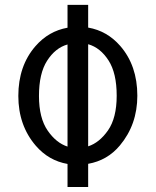

<svg xmlns="http://www.w3.org/2000/svg" viewBox="-20 -752 626 772"><path d="M251.5 0V-92.8Q175.8 -106 124 -166Q53.7 -247.6 53.7 -366.2Q53.7 -487.3 122.6 -566.4Q175.3 -627 251.5 -640.6V-732.4H334.5V-641.1Q410.6 -627.9 463.4 -567.4Q532.2 -488.3 532.2 -367.2Q532.2 -251 461.9 -167Q411.6 -106.9 334.5 -93.3V0ZM334.5 -163.6Q379.4 -178.2 414.1 -227.5Q449.2 -277.8 449.2 -367.2Q449.2 -458 416.5 -508.8Q383.3 -560.5 334.5 -574.2ZM251.5 -162.6V-573.2Q202.6 -559.6 169.4 -507.8Q136.7 -457 136.7 -366.2Q136.7 -277.3 171.9 -226.6Q206.1 -177.2 251.5 -162.6Z"/></svg>

Font: Consola Mono
Style: Book
Weight: 400
Monospace: yes
Designer: Wojciech Kalinowski "wmk69" (wmk69@o2.pl)
Foundry: Wojciech Kalinowski "wmk69" (wmk69@o2.pl)
Version: Version 2.1.0